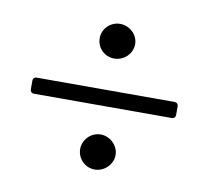

<svg xmlns="http://www.w3.org/2000/svg" viewBox="-54 -593 565 518"><g transform="rotate(10 228.0 -333.5)"><path d="M236 -438C262 -438 285 -459 285 -486C285 -512 262 -533 236 -533C210 -533 188 -512 188 -486C188 -459 209 -438 236 -438ZM39 -307H417C423 -307 427 -311 427 -317V-341C427 -347 423 -351 417 -351H39C33 -351 29 -347 29 -341V-317C29 -311 33 -307 39 -307ZM236 -134C262 -134 285 -156 285 -182C285 -208 262 -230 236 -230C210 -230 188 -208 188 -182C188 -156 209 -134 236 -134Z"/></g></svg>

Font: Barlow Semi Condensed Light
Style: Regular
Weight: 300
Width: 4
Designer: Jeremy Tribby
Foundry: Tribby Type
Version: Version 1.422;hotconv 1.0.109;makeotfexe 2.5.65596